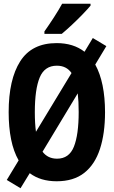

<svg xmlns="http://www.w3.org/2000/svg" viewBox="-20 -954 603 1020"><path d="M89 46 16 2 79 -102Q52 -149 39 -213.5Q26 -278 26 -358Q26 -532 87.5 -628.5Q149 -725 281 -725Q370 -725 429 -679L473 -752L545 -709L486 -611Q512 -564 525 -500Q538 -436 538 -358Q538 -245 511 -162.5Q484 -80 427.5 -35.5Q371 9 281 9Q195 9 138 -34ZM165 -358Q165 -298 171 -254L360 -566Q333 -605 282 -605Q217 -605 191 -542.5Q165 -480 165 -358ZM283 -111Q347 -111 372.5 -174.5Q398 -238 398 -359Q398 -416 393 -458L206 -148Q234 -111 283 -111ZM216 -787Q240 -821 266 -861Q292 -901 310 -934H461V-924Q446 -906 419 -878Q392 -850 362 -822Q332 -794 308 -774H216Z"/></svg>

Font: Noto Sans Mono SemiCondensed
Style: Bold
Weight: 700
Width: 4
Designer: Monotype Design Team
Foundry: Monotype Imaging Inc.
Version: Version 2.014